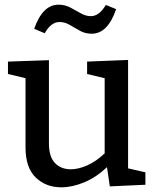

<svg xmlns="http://www.w3.org/2000/svg" viewBox="-20 -790 664 820"><path d="M242 10Q176 10 132.5 -32Q89 -74 89 -160V-456L14 -474V-527L189 -533V-177Q189 -121 214.5 -94Q240 -67 283 -67Q314 -67 352 -83.5Q390 -100 427 -135V-456L352 -474V-527L527 -534V-71L601 -54V-1L449 6L437 -76Q390 -32 339 -11Q288 10 242 10ZM372 -646Q344 -646 321.5 -658.5Q299 -671 278 -683.5Q257 -696 234 -696Q198 -696 171 -648L126 -667Q162 -770 230 -770Q257 -770 280 -758Q303 -746 324.5 -733.5Q346 -721 368 -721Q404 -721 432 -769L476 -751Q440 -646 372 -646Z"/></svg>

Font: Bitter Medium
Style: Regular
Weight: 500
Designer: Sol Matas, and Bitter project Authors
Foundry: Sol Matas
Version: Version 2.001